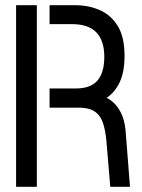

<svg xmlns="http://www.w3.org/2000/svg" viewBox="-20 -720 547 740"><path d="M405 0 390 -178Q386 -220 376 -248.5Q366 -277 343 -291.5Q320 -306 278 -305H171V-379H272Q330 -379 356 -410Q382 -441 382 -501Q382 -563 351.5 -595Q321 -627 257 -627H171V-700H273Q327 -699 369 -679Q411 -659 435.5 -617Q460 -575 460 -505Q460 -442 441 -402.5Q422 -363 391 -343Q421 -328 440.5 -295.5Q460 -263 464 -217L481 0ZM42 0V-700H122V0Z"/></svg>

Font: Stick No Bills
Style: Regular
Weight: 400
Version: Version 2.000